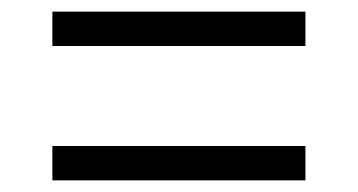

<svg xmlns="http://www.w3.org/2000/svg" viewBox="-20 -515 615 330"><path d="M505 -436V-495H70V-436ZM505 -205V-264H70V-205Z"/></svg>

Font: Montserrat Z
Style: Regular
Weight: 400
Designer: Julieta Ulanovsky
Foundry: Julieta Ulanovsky
Version: Version 8.000